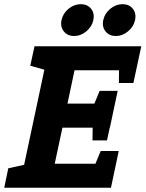

<svg xmlns="http://www.w3.org/2000/svg" viewBox="-63 -885 686 905"><path d="M169.7 -667H603L572 -553.7H288.3L255 -396.7H478.7L454.3 -283.3H231.3L195 -113.3H477.7L460 0H27.7ZM99.7 -667H179.7L173.7 -548.7L79.7 -575.3ZM-43 0 -24 -91.7 81.7 -115 37 0ZM496.7 -173.3 460 0H340L411.7 -173.3ZM565.7 -493.7H497.3L499.7 -667H603ZM491.7 -456.7 455 -283.3H335L406.7 -456.7ZM441.3 -223.3H373L375.3 -396.7H478.7ZM286.3 -715.3Q255 -715.3 237.7 -737.3Q220.3 -759.3 227 -790.3Q233.8 -822 260.2 -843.7Q286.7 -865.3 317.9 -865.3Q349.1 -865.3 366.4 -843.7Q383.7 -822 377 -790.3Q370.3 -759.3 344 -737.3Q317.6 -715.3 286.3 -715.3ZM483 -715.3Q451.7 -715.3 434.3 -737.3Q417 -759.3 423.7 -790.3Q430.5 -822 456.9 -843.7Q483.3 -865.3 514.6 -865.3Q545.8 -865.3 563.1 -843.7Q580.3 -822 573.7 -790.3Q567 -759.3 540.6 -737.3Q514.3 -715.3 483 -715.3Z"/></svg>

Font: Epunda Slab Light
Style: Italic
Weight: 300
Italic angle: -12°
Designer: Simon Atzbach
Foundry: typofactur
Version: Version 1.102